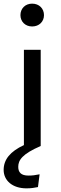

<svg xmlns="http://www.w3.org/2000/svg" viewBox="-39 -800 335 1052"><path d="M92 -5C17 30 -19 74 -19 131C-19 189 29 232 106 232C132 232 149 229 169 225L178 155C154 160 138 162 117 162C76 162 61 144 61 114C61 78 82 44 184 0V-527H92ZM137 -780C99 -780 73 -753 73 -717C73 -682 99 -655 137 -655C176 -655 202 -682 202 -717C202 -753 176 -780 137 -780Z"/></svg>

Font: Fira Math
Style: Regular
Weight: 400
Designer: Xiangdong Zeng
Foundry: Xiangdong Zeng
Version: Version 0.3.4